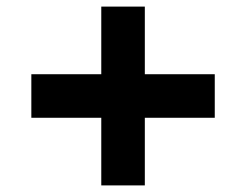

<svg xmlns="http://www.w3.org/2000/svg" viewBox="-20 -562 745 582"><path d="M287 0V-205H75V-337H287V-542H419V-337H631V-205H419V0Z"/></svg>

Font: Archivo SemiBold SemiExpanded Black
Style: Regular
Weight: 900
Width: 6
Version: Version 2.001